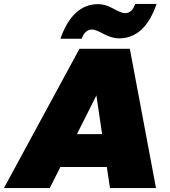

<svg xmlns="http://www.w3.org/2000/svg" viewBox="-70 -956 863 976"><path d="M489 0 473 -107H237L183 0H-50L334 -708H590L723 0ZM237 -759Q299 -935 429 -935Q465 -935 506.5 -912Q548 -889 565 -889Q602 -889 617 -936H726Q666 -761 535 -761Q499 -761 457 -783.5Q415 -806 398 -806Q362 -806 345 -759ZM449 -274 420 -471 321 -274Z"/></svg>

Font: Poppins Black
Style: Italic
Weight: 900
Italic angle: -10°
Designer: Ninad Kale (Devanagari), Jonny Pinhorn (Latin)
Foundry: Indian Type Foundry
Version: Version 3.200;PS 1.000;hotconv 16.6.54;makeotf.lib2.5.65590